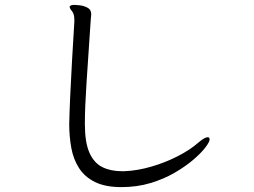

<svg xmlns="http://www.w3.org/2000/svg" viewBox="-20 -740 1040 785"><path d="M488 -40Q541 -42 598 -58.5Q655 -75 706 -101Q757 -127 791 -157Q817 -179 829 -179Q837 -179 837 -170Q837 -160 820 -137.5Q803 -115 771 -87.5Q739 -60 694.5 -34Q650 -8 595 8.5Q540 25 477 25Q410 25 368 4Q326 -17 303 -53Q280 -89 271.5 -135.5Q263 -182 263 -233Q264 -279 267 -346Q270 -413 274.5 -492Q279 -571 284 -652V-658Q284 -683 274.5 -694Q265 -705 265 -712Q265 -714 266 -715Q270 -720 285 -720Q288 -720 304.5 -718.5Q321 -717 337 -709Q353 -701 353 -681Q353 -676 352 -670.5Q351 -665 351 -659Q341 -510 334 -405Q327 -300 327 -237V-233Q327 -158 345.5 -116Q364 -74 398 -57Q432 -40 478 -40Z"/></svg>

Font: QiushuiShotai
Style: Regular
Weight: 600
Designer: Fontworks Inc.
Foundry: Fontworks Inc.
Version: Version 1.250